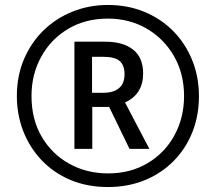

<svg xmlns="http://www.w3.org/2000/svg" viewBox="-20 -795 870 774"><path d="M415 -41Q331 -41 263 -70Q195 -99 147 -150Q99 -201 73.5 -267Q48 -333 48 -408Q48 -489 76.5 -556Q105 -623 155 -672Q205 -721 272 -748Q339 -775 415 -775Q495 -775 562.5 -747Q630 -719 679 -669Q728 -619 755 -552Q782 -485 782 -407Q782 -328 755 -261Q728 -194 678.5 -144.5Q629 -95 562 -68Q495 -41 415 -41ZM416 -96Q506 -96 575.5 -137.5Q645 -179 683.5 -250Q722 -321 722 -408Q722 -498 681.5 -568.5Q641 -639 571.5 -679.5Q502 -720 415 -720Q324 -720 254.5 -678.5Q185 -637 146 -566Q107 -495 107 -408Q107 -314 148 -244Q189 -174 259 -135Q329 -96 416 -96ZM280 -195V-627H403Q476 -627 516.5 -595Q557 -563 557 -499Q557 -415 484 -382L582 -195H502L420 -364H352V-195ZM398 -421Q437 -421 459.5 -439.5Q482 -458 482 -496Q482 -532 462.5 -549Q443 -566 397 -566H351V-421Z"/></svg>

Font: Noto Sans Tamil UI ExtraCondensed Medium
Style: Regular
Weight: 500
Width: 2
Designer: Jelle Bosma - Monotype Design Team
Foundry: Monotype Imaging Inc.
Version: Version 2.004; ttfautohint (v1.8.4.7-5d5b)